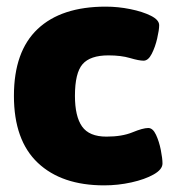

<svg xmlns="http://www.w3.org/2000/svg" viewBox="-20 -551 525 579"><path d="M294 8Q166 8 94 -60Q22 -128 22 -262Q22 -396 93.5 -463.5Q165 -531 299 -531Q336 -531 373 -523.5Q410 -516 435 -503.5Q460 -491 460 -475Q460 -461 454 -435Q448 -409 437.5 -388.5Q427 -368 413 -368Q399 -368 372 -376Q345 -384 307 -384Q252 -384 229 -357.5Q206 -331 206 -262Q206 -200 227.5 -169.5Q249 -139 301 -139Q348 -139 379.5 -152Q411 -165 427 -165Q441 -165 450.5 -144.5Q460 -124 465 -98.5Q470 -73 470 -58Q470 -40 443.5 -25Q417 -10 376.5 -1Q336 8 294 8Z"/></svg>

Font: Asap Black
Style: Regular
Weight: 900
Designer: Pablo Cosgaya
Foundry: Omnibus-Type
Version: Version 3.001; ttfautohint (v1.8.4.7-5d5b)